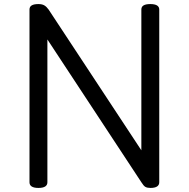

<svg xmlns="http://www.w3.org/2000/svg" viewBox="-20 -910 928 944"><path d="M169 14Q125 14 125 -14V-863Q125 -877 136 -883.5Q147 -890 169 -890Q187 -890 198 -883.5Q209 -877 219 -863L675 -171V-863Q675 -877 686 -883.5Q697 -890 719 -890Q763 -890 763 -863V-14Q763 0 752 7Q741 14 720 14Q704 14 695 9Q686 4 675 -14L213 -716V-14Q213 0 202 7Q191 14 169 14Z"/></svg>

Font: Playwrite GB J
Style: Regular
Weight: 400
Designer: Veronika Burian, José Scaglione
Foundry: TypeTogether
Version: Version 1.002